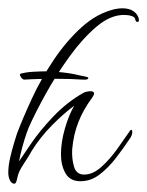

<svg xmlns="http://www.w3.org/2000/svg" viewBox="-23 -438 355 463"><path d="M12 5Q5 5 1 -3Q-3 -11 -3 -22Q-3 -38 1.5 -57.5Q6 -77 11 -93.5Q16 -110 18 -116Q32 -153 54 -200.5Q76 -248 106.5 -293.5Q137 -339 174 -372.5Q211 -406 254 -416Q259 -417 263.5 -417.5Q268 -418 272 -418Q288 -418 298 -411.5Q308 -405 311 -395Q311 -394 311.5 -393Q312 -392 312 -390Q312 -385 309 -385Q304 -385 303 -392Q302 -397 294 -399.5Q286 -402 276 -402Q243 -402 209.5 -373.5Q176 -345 144.5 -301.5Q113 -258 87.5 -212Q62 -166 46 -130Q45 -128 40.5 -115Q36 -102 31 -84Q26 -66 23 -49L50 -89Q73 -123 106 -157.5Q139 -192 178 -214Q182 -216 186.5 -217Q191 -218 195 -218Q204 -218 204 -212Q204 -210 199 -202Q178 -174 166 -143.5Q154 -113 151 -77Q150 -55 155.5 -36Q161 -17 180 -17Q201 -17 221.5 -35.5Q242 -54 259.5 -78.5Q277 -103 290 -122Q292 -125 293 -125Q296 -125 296 -119Q296 -113 291 -105Q275 -81 256.5 -57Q238 -33 217 -17Q196 -1 171 -1Q146 -1 135 -20Q124 -39 124 -66Q124 -95 133.5 -128Q143 -161 156 -183Q130 -164 102 -135.5Q74 -107 54 -75Q47 -62 34 -42.5Q21 -23 19 -10Q16 5 12 5ZM36 -246Q32 -246 28.5 -250.5Q25 -255 25 -259L26 -260Q39 -264 58 -265Q77 -266 90 -266Q104 -266 127 -263.5Q150 -261 170 -256Q175 -255 182.5 -253.5Q190 -252 190 -250Q190 -245 176 -246Q163 -247 146.5 -247.5Q130 -248 112 -248Q91 -248 70.5 -247.5Q50 -247 36 -246Z"/></svg>

Font: Waterfall
Style: Regular
Weight: 400
Designer: Robert E. Leuschke
Foundry: Robert E. Leuschke
Version: Version 1.010; ttfautohint (v1.8.3)